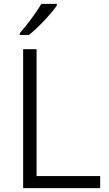

<svg xmlns="http://www.w3.org/2000/svg" viewBox="-20 -967 558 987"><path d="M272 -938V-947H192C167 -902 116 -835 82 -797V-787H128C177 -825 244 -898 272 -938ZM99 0H495V-62H168V-714H99Z"/></svg>

Font: Noto Sans Syriac Light
Style: Regular
Weight: 300
Designer: Patrick Giasson and the Monotype Design Team
Foundry: Monotype Imaging Inc.
Version: Version 3.000